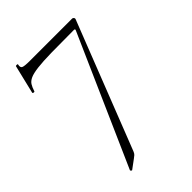

<svg xmlns="http://www.w3.org/2000/svg" viewBox="-209 -494 848 848"><g transform="rotate(-45 214.5 -70.0)"><path d="M159 220Q155 230 150 234.5Q145 239 138 244L96 275Q95 276 91.5 273Q88 270 89 268L357 -338Q360 -345 352 -345Q267 -345 211.5 -344Q156 -343 123.5 -339Q91 -335 74.5 -327.5Q58 -320 50.5 -308Q43 -296 37 -277Q36 -274 30.5 -275Q25 -276 26 -280L58 -413Q60 -415 65.5 -414.5Q71 -414 70 -412Q66 -395 75 -390.5Q84 -386 117 -386Q132 -386 163 -386Q194 -386 233 -386Q272 -386 311.5 -386Q351 -386 382 -386Q387 -386 390 -381.5Q393 -377 391 -373Z"/></g></svg>

Font: Cormorant Light Light
Style: Regular
Weight: 300
Version: Version 4.000